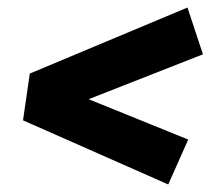

<svg xmlns="http://www.w3.org/2000/svg" viewBox="-20 -613 558 509"><path d="M426 -124 41 -294 59 -418 477 -593 518 -469 215 -350 479 -243Z"/></svg>

Font: Bitter ExtraBold
Style: Italic
Weight: 800
Italic angle: -9°
Designer: Sol Matas, and Bitter project Authors
Foundry: Sol Matas
Version: Version 2.001